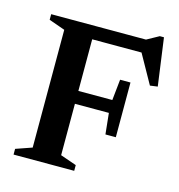

<svg xmlns="http://www.w3.org/2000/svg" viewBox="-106 -801 831 893"><g transform="rotate(15 310.0 -354.0)"><path d="M478 -464.5V-333V-201H428L417.5 -302H182.5V-364H417.5L428 -464.5ZM554 -708H574L605.5 -479L569 -474L477 -638.5L535.5 -612.5H174V-676H496ZM254 -676V-54.5L331.5 -27.5V0H39.5V-27.5L117 -54.5V-621.5L39.5 -649V-676Z"/></g></svg>

Font: Newsreader 16pt SemiBold
Style: Regular
Weight: 600
Designer: Hugues Gentile
Foundry: Production Type
Version: Version 1.003